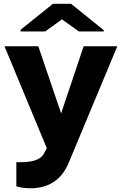

<svg xmlns="http://www.w3.org/2000/svg" viewBox="-20 -770 636 1003"><path d="M224.6 4.4 3.4 -528.3H180.2L299.3 -177.7L417 -528.3H592.8L339.8 78.1Q284.7 213.4 138.7 213.4Q95.2 213.4 65.4 203.1V77.6Q72.8 77.1 90.8 77.1Q178.2 77.1 205.6 39.1ZM87.4 -614.3 256.3 -750H351.6L522 -612.3V-605.5H392.1L303.7 -668.9L215.8 -605.5H87.4Z"/></svg>

Font: Bert Sans Black
Style: Regular
Weight: 900
Designer: Christian Robertson, Adam Twardoch, & Cristiano Sobral
Foundry: Google
Version: Version 12.135;January 10, 2020;FontCreator 12.0.0.2547 64-b